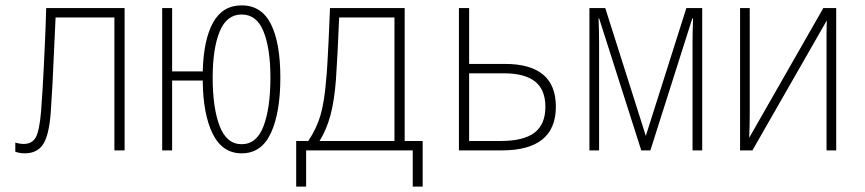

<svg xmlns="http://www.w3.org/2000/svg" viewBox="-20 -560 3220 715"><path d="M72 11Q53 11 37 5V-29Q53 -24 68 -24Q100 -24 113.5 -49Q127 -74 133 -146Q136 -188 138.5 -227Q141 -266 143 -309Q145 -352 147.5 -405Q150 -458 152 -530H444V0H406V-495H187Q183 -414 180.5 -355.5Q178 -297 175.5 -247.5Q173 -198 169 -142Q163 -58 141 -23.5Q119 11 72 11Z M584 0V-530H621V-294H735Q738 -412 773.5 -476Q809 -540 880 -540Q954 -540 989 -470Q1024 -400 1024 -271Q1024 -141 989 -65Q954 11 880 11Q808 11 772 -62Q736 -135 735 -260H621V0ZM880 -23Q936 -23 961.5 -90.5Q987 -158 987 -271Q987 -379 961.5 -442.5Q936 -506 880 -506Q824 -506 798 -442.5Q772 -379 772 -271Q772 -158 798 -90.5Q824 -23 880 -23Z M1083 135V-35H1128Q1160 -83 1174 -132.5Q1188 -182 1194 -257Q1197 -286 1199 -320.5Q1201 -355 1203.5 -405Q1206 -455 1209 -530H1487V-35H1554V135H1517V0H1120V135ZM1231 -263Q1225 -184 1210.5 -130.5Q1196 -77 1170 -35H1449V-495H1243Q1240 -419 1237 -364Q1234 -309 1231 -263Z M1689 0V-530H1727V-322H1860Q2050 -322 2050 -163Q2050 0 1849 0ZM1727 -35H1845Q1930 -35 1970.5 -66Q2011 -97 2011 -162Q2011 -226 1972.5 -256.5Q1934 -287 1856 -287H1727Z M2175 0V-530H2234L2385 -54L2536 -530H2595V0H2559V-401Q2559 -422 2559.5 -443Q2560 -464 2561 -491H2558L2402 0H2368L2211 -492H2209Q2211 -444 2211 -399V0Z M2736 0V-530H2772V-136Q2772 -112 2771.5 -91.5Q2771 -71 2770 -47L3046 -530H3094V0H3058V-392Q3058 -416 3058 -438Q3058 -460 3059 -484L2782 0Z"/></svg>

Font: Noto Sans Mono Condensed ExtraLight
Style: Regular
Weight: 200
Width: 3
Designer: Monotype Design Team
Foundry: Monotype Imaging Inc.
Version: Version 2.014; ttfautohint (v1.8.4.7-5d5b)